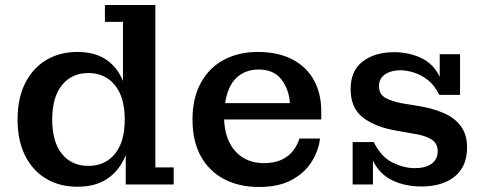

<svg xmlns="http://www.w3.org/2000/svg" viewBox="-20 -735 1941 765"><path d="M288 9Q218 9 164.5 -22.5Q111 -54 80.5 -114Q50 -174 50 -259Q50 -344 80.5 -404Q111 -464 164.5 -496Q218 -528 288 -528Q358 -528 403 -497.5Q448 -467 470 -412V-648H398V-715H599V-68H672V0H481V-117Q457 -57 409.5 -24Q362 9 288 9ZM332 -74Q398 -74 437.5 -121.5Q477 -169 477 -259Q477 -348 437.5 -396Q398 -444 332 -444Q266 -444 227 -396Q188 -348 188 -259Q188 -169 227 -121.5Q266 -74 332 -74Z M1012 10Q933 10 873.5 -21Q814 -52 780.5 -112Q747 -172 747 -259Q747 -345 780.5 -405.5Q814 -466 872.5 -497Q931 -528 1007 -528Q1089 -528 1145.5 -498Q1202 -468 1231 -415Q1260 -362 1260 -292V-259H873Q876 -178 918.5 -131.5Q961 -85 1032 -85Q1075 -85 1104 -99.5Q1133 -114 1149.5 -136.5Q1166 -159 1173 -183H1255Q1250 -137 1223 -92.5Q1196 -48 1144 -19Q1092 10 1012 10ZM1135 -324Q1132 -378 1101.5 -418Q1071 -458 1011 -458Q957 -458 922 -425Q887 -392 877 -324Z M1385 0V-169H1469Q1500 -108 1545.5 -86.5Q1591 -65 1632 -65Q1675 -65 1699.5 -82.5Q1724 -100 1724 -132Q1724 -165 1697.5 -180.5Q1671 -196 1629 -202L1562 -214Q1477 -228 1427 -266Q1377 -304 1377 -380Q1377 -453 1425 -490Q1473 -527 1550 -527Q1609 -527 1658 -504Q1707 -481 1732 -429V-519H1813V-357H1730Q1712 -395 1685 -416Q1658 -437 1629 -446Q1600 -455 1576 -455Q1538 -455 1514 -438.5Q1490 -422 1490 -392Q1490 -360 1515 -345.5Q1540 -331 1584 -323L1652 -312Q1705 -303 1748 -284.5Q1791 -266 1816 -232.5Q1841 -199 1841 -148Q1841 -71 1791.5 -31.5Q1742 8 1659 8Q1594 8 1543 -16.5Q1492 -41 1466 -95V0Z"/></svg>

Font: Montagu Slab 16pt Medium
Style: Regular
Weight: 500
Designer: Florian Karsten
Foundry: Florian Karsten
Version: Version 1.000; ttfautohint (v1.8.3)